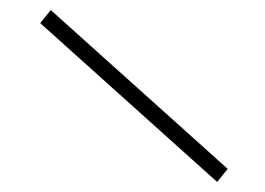

<svg xmlns="http://www.w3.org/2000/svg" viewBox="-20 -479 527 382"><path d="M60 -433 412 -117 433 -143 81 -459Z"/></svg>

Font: Exo 2.0 Extra Light
Style: Regular
Weight: 250
Designer: Natanael Gama
Version: Version 1.001;PS 001.001;hotconv 1.0.70;makeotf.lib2.5.58329